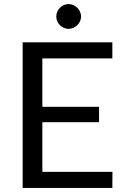

<svg xmlns="http://www.w3.org/2000/svg" viewBox="-20 -925 618 945"><path d="M533.5 -79 533 0H91.5V-716.5H533V-637.5H188.5V-399.5H467.5V-323.5H188.5V-79ZM379 -843.5Q379 -831.5 374 -820.5Q369 -809.5 360.5 -801.2Q352 -793 340.8 -788Q329.5 -783 317 -783Q305 -783 294 -788Q283 -793 274.8 -801.2Q266.5 -809.5 261.8 -820.5Q257 -831.5 257 -843.5Q257 -856 261.8 -867Q266.5 -878 274.8 -886.5Q283 -895 294 -900Q305 -905 317 -905Q329.5 -905 340.8 -900Q352 -895 360.5 -886.5Q369 -878 374 -867Q379 -856 379 -843.5Z"/></svg>

Font: Lato-Regular
Style: Regular
Weight: 400
Designer: Lukasz Dziedzic with Adam Twardoch and Botio Nikoltchev
Foundry: tyPoland Lukasz Dziedzic
Version: Version 2.015; 2015-08-06; http://www.latofonts.com/